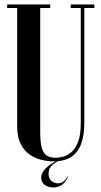

<svg xmlns="http://www.w3.org/2000/svg" viewBox="-20 -719 456 863"><path d="M283.2 74.5 286 75.5Q271.5 108 248 117.6Q224.5 127.2 203 121.8Q181.5 116.2 172.8 104.5Q163.5 90 165.5 73.6Q167.5 57.2 184 39.4Q200.5 21.5 233.2 4.5H241.5Q205.2 24 200.1 47.2Q195 70.5 204 85.2Q211.2 97.5 226 102.6Q240.8 107.8 256.5 101.8Q272.2 95.8 283.2 74.5ZM57.2 -683H12.2V-699H205.8V-683H160.8V-123.5Q160.8 -77.5 168.4 -52.6Q176 -27.8 191.9 -18.8Q207.8 -9.8 230.2 -9.8Q243 -9.8 262.1 -14.4Q281.2 -19 299.9 -34.2Q318.5 -49.5 330.8 -81Q343 -112.5 343 -165.5V-683H298V-699H404V-683H359V-166.2Q359 -115.2 346 -76.2Q333 -37.2 302.8 -15.5Q272.5 6.2 219 6.2Q193 6.2 164.5 -1Q136 -8.2 111.6 -25.5Q87.2 -42.8 72.2 -73.5Q57.2 -104.2 57.2 -152Z"/></svg>

Font: Emberly Black
Style: Regular
Weight: 900
Designer: Rajesh Rajput
Foundry: Rajesh Rajput
Version: Version 1.000